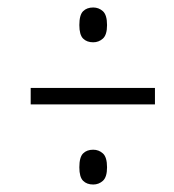

<svg xmlns="http://www.w3.org/2000/svg" viewBox="-20 -615 465 513"><path d="M229 -502Q212 -502 202 -512Q192 -522 192 -548Q192 -575 202 -585Q212 -595 229 -595Q244 -595 255 -585Q266 -575 266 -548Q266 -522 255 -512Q244 -502 229 -502ZM62 -336V-380H394V-336ZM229 -122Q212 -122 202 -132Q192 -142 192 -168Q192 -195 202 -205Q212 -215 229 -215Q244 -215 255 -205Q266 -195 266 -168Q266 -142 255 -132Q244 -122 229 -122Z"/></svg>

Font: Noto Serif ExtraCondensed Light
Style: Italic
Weight: 300
Width: 2
Italic angle: -12°
Designer: Monotype Design Team
Foundry: Monotype Imaging Inc.
Version: Version 2.014; ttfautohint (v1.8.4.7-5d5b)